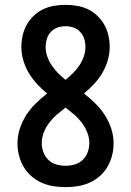

<svg xmlns="http://www.w3.org/2000/svg" viewBox="-20 -763 540 791"><path d="M250 8Q225 8 200 4Q175 0 152 -10Q129 -20 109.5 -37Q90 -54 77.5 -75.5Q65 -97 58.5 -121.5Q52 -146 52 -172Q52 -203 61.5 -232.5Q71 -262 88 -288.5Q105 -315 127 -336.5Q149 -358 174 -378Q152 -396 132.5 -417Q113 -438 98.5 -462.5Q84 -487 76 -514.5Q68 -542 68 -570Q68 -594 73.5 -617.5Q79 -641 90.5 -661.5Q102 -682 119.5 -698.5Q137 -715 158 -725Q179 -735 202.5 -739Q226 -743 250 -743Q274 -743 297.5 -739Q321 -735 342 -725Q363 -715 380.5 -698.5Q398 -682 409.5 -661.5Q421 -641 426.5 -617.5Q432 -594 432 -570Q432 -542 424 -514.5Q416 -487 401.5 -462.5Q387 -438 367.5 -417Q348 -396 326 -378Q351 -358 373 -336.5Q395 -315 412 -288.5Q429 -262 438.5 -232.5Q448 -203 448 -172Q448 -146 441.5 -121.5Q435 -97 422.5 -75.5Q410 -54 390.5 -37Q371 -20 348 -10Q325 0 300 4Q275 8 250 8ZM250 -434Q266 -447 280.5 -461.5Q295 -476 306.5 -493Q318 -510 325 -529.5Q332 -549 332 -569Q332 -586 327 -602.5Q322 -619 310.5 -631.5Q299 -644 283 -649.5Q267 -655 250 -655Q233 -655 217 -649.5Q201 -644 189.5 -631.5Q178 -619 173 -602.5Q168 -586 168 -569Q168 -549 175 -529.5Q182 -510 193.5 -493Q205 -476 219.5 -461.5Q234 -447 250 -434ZM250 -80Q269 -80 288 -85.5Q307 -91 320.5 -104Q334 -117 341 -135.5Q348 -154 348 -173Q348 -196 339.5 -217.5Q331 -239 317 -257.5Q303 -276 285.5 -291Q268 -306 250 -320Q232 -306 214.5 -291Q197 -276 183 -257.5Q169 -239 160.5 -217.5Q152 -196 152 -173Q152 -154 159 -135.5Q166 -117 179.5 -104Q193 -91 212 -85.5Q231 -80 250 -80Z"/></svg>

Font: Iosevka Term Curly Semibold
Style: Regular
Weight: 600
Designer: Belleve Invis
Foundry: Belleve Invis
Version: Version 32.3.0